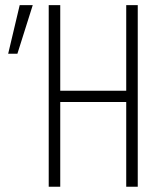

<svg xmlns="http://www.w3.org/2000/svg" viewBox="-20 -713 626 733"><path d="M166 0V-693.4H210V-366.7H461.9V-693.4H505.9V0H461.9V-323.7H210V0ZM11.2 -507.8 55.2 -693.4H105L46.4 -507.8Z"/></svg>

Font: Caskaydia Cove ExtraLight
Style: Regular
Weight: 200
Monospace: yes
Designer: Aaron Bell
Foundry: Saja Typeworks
Version: Version 4.300; ttfautohint (v1.8.3)